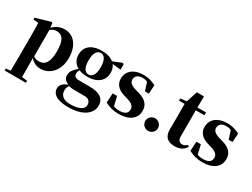

<svg xmlns="http://www.w3.org/2000/svg" viewBox="-67 -1425 3153 2401"><g transform="rotate(30 1510.0 -224.0)"><path d="M266 -459C299 -489 325 -494 355 -494C434 -494 482 -438 482 -275C482 -108 427 -54 349 -54C316 -54 291 -59 266 -79ZM255 -552 241 -562 27 -499V-475L101 -467C103 -419 104 -385 104 -320V7C104 68 103 144 102 223L35 230V259H342V230L265 221C264 143 263 67 263 7V-52C305 -3 355 17 410 17C542 17 653 -94 653 -276C653 -461 556 -563 434 -563C368 -563 309 -540 262 -488Z M967 -221C909 -221 880 -281 880 -378C880 -475 912 -533 968 -533C1023 -533 1056 -476 1056 -378C1056 -281 1024 -221 967 -221ZM1061 35C1125 35 1148 73 1148 116C1148 174 1084 215 952 215C861 215 806 174 806 101C806 68 814 46 831 24C863 33 891 35 950 35ZM1285 -552 1267 -563 1139 -512C1101 -544 1045 -563 968 -563C810 -563 735 -485 735 -378C735 -312 764 -255 825 -222C765 -169 739 -132 739 -82C739 -32 768 -6 812 14C745 40 712 79 712 123C712 196 771 259 953 259C1163 259 1274 165 1274 53C1274 -37 1215 -99 1054 -99H907C851 -99 828 -118 828 -155C828 -177 834 -194 845 -212C878 -198 919 -190 967 -190C1123 -190 1198 -273 1198 -378C1198 -420 1187 -457 1164 -487L1285 -474Z M1572 -353C1494 -377 1474 -407 1474 -444C1474 -494 1514 -525 1575 -525C1605 -525 1626 -520 1647 -510L1685 -392H1741L1749 -518C1690 -547 1639 -563 1572 -563C1425 -563 1343 -487 1343 -382C1343 -297 1396 -246 1486 -218L1544 -201C1624 -176 1643 -146 1643 -104C1643 -49 1601 -22 1525 -22C1493 -22 1468 -27 1443 -37L1412 -169H1348L1340 -33C1399 0 1460 17 1538 17C1689 17 1782 -51 1782 -167C1782 -249 1736 -305 1631 -336Z M1965 16C2016 16 2057 -24 2057 -74C2057 -123 2016 -165 1965 -165C1914 -165 1873 -123 1873 -74C1873 -24 1914 16 1965 16Z M2488 -82C2462 -60 2445 -50 2420 -50C2380 -50 2354 -73 2354 -127V-505H2478V-546H2354L2356 -707H2253L2201 -547L2112 -537V-505H2193V-249C2193 -207 2192 -178 2192 -140C2191 -29 2246 17 2348 17C2425 17 2475 -12 2505 -66Z M2781 -353C2703 -377 2683 -407 2683 -444C2683 -494 2723 -525 2784 -525C2814 -525 2835 -520 2856 -510L2894 -392H2950L2958 -518C2899 -547 2848 -563 2781 -563C2634 -563 2552 -487 2552 -382C2552 -297 2605 -246 2695 -218L2753 -201C2833 -176 2852 -146 2852 -104C2852 -49 2810 -22 2734 -22C2702 -22 2677 -27 2652 -37L2621 -169H2557L2549 -33C2608 0 2669 17 2747 17C2898 17 2991 -51 2991 -167C2991 -249 2945 -305 2840 -336Z"/></g></svg>

Font: Noto Serif TC Black
Style: Regular
Weight: 900
Version: Version 1.001;PS 1.001;hotconv 16.6.54;makeotf.lib2.5.65590